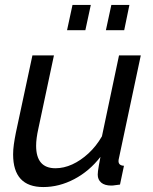

<svg xmlns="http://www.w3.org/2000/svg" viewBox="-20 -746 617 776"><path d="M155 10Q33 10 33 -122Q33 -141 36 -162.5Q39 -184 44 -209L111 -522H198L135 -226Q126 -186 126 -157Q126 -66 204 -66Q238 -66 272 -81.5Q306 -97 337.5 -126Q369 -155 392 -195L461 -522H549L461 -108Q460 -104 459.5 -101Q459 -98 459 -95Q459 -77 481 -76L465 0Q454 1 445.5 2.5Q437 4 430 4Q403 4 389 -8Q375 -20 375 -40Q375 -46 376 -54.5Q377 -63 379.5 -77Q382 -91 386 -112Q341 -54 280 -22Q219 10 155 10ZM251 -624 273 -726H347L325 -624ZM408 -624 430 -726H503L482 -624Z"/></svg>

Font: Raleway Thin Medium
Style: Italic
Weight: 500
Italic angle: -12°
Version: Version 4.026